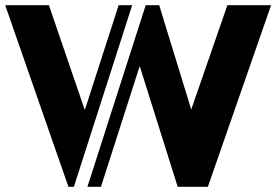

<svg xmlns="http://www.w3.org/2000/svg" viewBox="-21 -718 1062 738"><path d="M853 -698H1021L778 0H662L516 -464L367 0H315L539 -698H591L714 -297ZM242 0 -1 -698H167L305 -295L435 -698H487L263 0Z"/></svg>

Font: Balans
Style: Regular
Weight: 400
Designer: Thomas Breure
Foundry: Thomas Breure
Version: Version 2.001